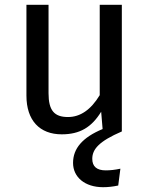

<svg xmlns="http://www.w3.org/2000/svg" viewBox="-20 -547 622 799"><path d="M487 -527H395V-151C358 -90 314 -60 263 -60C206 -60 182 -87 182 -159V-527H90V-149C90 -46 145 12 237 12C312 12 361 -17 401 -82L407 -10C323 25 284 71 284 131C284 190 333 232 409 232C428 232 449 230 472 225L481 155C458 160 438 162 420 162C383 162 364 146 364 114C364 74 392 41 487 0Z"/></svg>

Font: Fira Sans
Style: Regular
Weight: 400
Designer: Carrois Corporate & Edenspiekermann AG
Foundry: Carrois Corporate GbR & Edenspiekermann AG
Version: Version 4.203